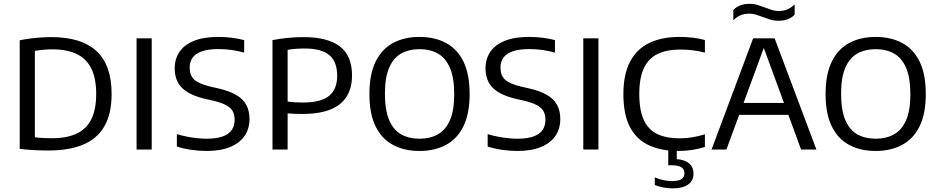

<svg xmlns="http://www.w3.org/2000/svg" viewBox="-20 -800 5020 1027"><path d="M239 5Q202.5 5 164 3Q125.5 1 85.5 -3.5V-584.5Q111.5 -590 140.2 -593.8Q169 -597.5 198.5 -599.5Q228 -601.5 255.5 -601.5Q415 -601.5 496 -527Q577 -452.5 577 -297Q577 -192 539 -125.5Q501 -59 426 -27Q351 5 239 5ZM257 -60.5Q336 -60.5 388.8 -84.8Q441.5 -109 468 -161.2Q494.5 -213.5 494.5 -297.5Q494.5 -381 468.5 -433.5Q442.5 -486 390.5 -511Q338.5 -536 260.5 -536Q236.5 -536 211.5 -533.8Q186.5 -531.5 166.5 -528V-65.5Q187.5 -63 209.8 -61.8Q232 -60.5 257 -60.5Z M710.5 0V-595H791.5V0Z M1084.5 7.5Q1045.5 7.5 1003.8 1.5Q962 -4.5 926 -16V-82.5Q953 -74.5 980.8 -69Q1008.5 -63.5 1035 -60.8Q1061.5 -58 1085 -58Q1137 -58 1170.2 -69.8Q1203.5 -81.5 1219.2 -104.2Q1235 -127 1235 -159.5Q1235 -187 1224.2 -206Q1213.5 -225 1187.5 -238.5Q1161.5 -252 1116 -262.5L1084.5 -269.5Q995 -289.5 954.8 -328.8Q914.5 -368 914.5 -434.5Q914.5 -484.5 939.8 -522.2Q965 -560 1016.8 -581.2Q1068.5 -602.5 1148 -602.5Q1184 -602.5 1220.2 -598Q1256.5 -593.5 1286 -585.5V-518.5Q1252.5 -528 1218.2 -532.8Q1184 -537.5 1149 -537.5Q1094 -537.5 1060 -525.5Q1026 -513.5 1010.2 -491.5Q994.5 -469.5 994.5 -438.5Q994.5 -397 1018.8 -374.2Q1043 -351.5 1110 -335.5L1141.5 -328.5Q1203 -315 1241 -293.5Q1279 -272 1296.8 -240Q1314.5 -208 1314.5 -164Q1314.5 -111.5 1288.5 -73.2Q1262.5 -35 1211.2 -13.8Q1160 7.5 1084.5 7.5Z M1437.5 0V-585.5Q1477.5 -593 1518.2 -597.2Q1559 -601.5 1604.5 -601.5Q1732 -601.5 1797.5 -552Q1863 -502.5 1863 -396Q1863 -295.5 1798 -243Q1733 -190.5 1597.5 -190.5Q1576.5 -190.5 1556.8 -191.2Q1537 -192 1518.5 -193.5V0ZM1599 -251.5Q1696 -251.5 1739.8 -286.8Q1783.5 -322 1783.5 -395Q1783.5 -471 1740.8 -505.8Q1698 -540.5 1610.5 -540.5Q1584.5 -540.5 1562 -538.8Q1539.5 -537 1518.5 -533.5V-256.5Q1538 -254 1557.2 -252.8Q1576.5 -251.5 1599 -251.5Z M2224 7.5Q2143 7.5 2082.8 -24.5Q2022.5 -56.5 1989.2 -123.8Q1956 -191 1956 -297Q1956 -403.5 1989.5 -471Q2023 -538.5 2083.2 -570.5Q2143.5 -602.5 2224 -602.5Q2304.5 -602.5 2365 -570.5Q2425.5 -538.5 2458.8 -471Q2492 -403.5 2492 -297Q2492 -191 2458.5 -123.8Q2425 -56.5 2364.5 -24.5Q2304 7.5 2224 7.5ZM2224 -58Q2280 -58 2321.8 -81.2Q2363.5 -104.5 2386.5 -156.5Q2409.5 -208.5 2409.5 -295.5Q2409.5 -384.5 2386.5 -437.5Q2363.5 -490.5 2321.8 -513.8Q2280 -537 2224 -537Q2168 -537 2126.5 -514Q2085 -491 2062 -438.8Q2039 -386.5 2039 -299.5Q2039 -210.5 2061.8 -157.5Q2084.5 -104.5 2126 -81.2Q2167.5 -58 2224 -58Z M2747 7.5Q2708 7.5 2666.2 1.5Q2624.5 -4.5 2588.5 -16V-82.5Q2615.5 -74.5 2643.2 -69Q2671 -63.5 2697.5 -60.8Q2724 -58 2747.5 -58Q2799.5 -58 2832.8 -69.8Q2866 -81.5 2881.8 -104.2Q2897.5 -127 2897.5 -159.5Q2897.5 -187 2886.8 -206Q2876 -225 2850 -238.5Q2824 -252 2778.5 -262.5L2747 -269.5Q2657.5 -289.5 2617.2 -328.8Q2577 -368 2577 -434.5Q2577 -484.5 2602.2 -522.2Q2627.5 -560 2679.2 -581.2Q2731 -602.5 2810.5 -602.5Q2846.5 -602.5 2882.8 -598Q2919 -593.5 2948.5 -585.5V-518.5Q2915 -528 2880.8 -532.8Q2846.5 -537.5 2811.5 -537.5Q2756.5 -537.5 2722.5 -525.5Q2688.5 -513.5 2672.8 -491.5Q2657 -469.5 2657 -438.5Q2657 -397 2681.2 -374.2Q2705.5 -351.5 2772.5 -335.5L2804 -328.5Q2865.5 -315 2903.5 -293.5Q2941.5 -272 2959.2 -240Q2977 -208 2977 -164Q2977 -111.5 2951 -73.2Q2925 -35 2873.8 -13.8Q2822.5 7.5 2747 7.5Z M3100 0V-595H3181V0Z M3607.5 7.5Q3517.5 7.5 3451.8 -22.5Q3386 -52.5 3350.2 -119.2Q3314.5 -186 3314.5 -296.5Q3314.5 -402.5 3350.2 -470.2Q3386 -538 3453 -570.2Q3520 -602.5 3614.5 -602.5Q3650.5 -602.5 3684.8 -598.5Q3719 -594.5 3750.5 -586V-518.5Q3718 -527 3685.5 -531Q3653 -535 3619 -535Q3547.5 -535 3498.5 -511.8Q3449.5 -488.5 3424.5 -436.2Q3399.5 -384 3399.5 -297.5Q3399.5 -208 3424.8 -156Q3450 -104 3498 -82Q3546 -60 3614 -60Q3648.5 -60 3681.2 -65.2Q3714 -70.5 3750.5 -81.5V-14Q3719.5 -4 3683.2 1.8Q3647 7.5 3607.5 7.5ZM3579 207.5Q3554 207.5 3529 203Q3504 198.5 3482.5 189.5V149Q3509 160 3531.8 164.2Q3554.5 168.5 3576 168.5Q3607 168.5 3624 158.8Q3641 149 3641 126.5Q3641 104.5 3623.8 94.2Q3606.5 84 3575 84H3554.5V-10H3600V68.5L3583.5 50.5Q3632.5 50.5 3661 70.2Q3689.5 90 3689.5 128.5Q3689.5 167 3660.5 187.2Q3631.5 207.5 3579 207.5Z M3786 0 4008.5 -595H4123.5L4347 0H4265L4059.5 -560H4071.5L3865.5 0ZM3908 -185.5 3926.5 -249.5H4205.5L4223.5 -185.5ZM4143.5 -689Q4120 -689 4099.2 -695.5Q4078.5 -702 4059 -709.5Q4041 -716.5 4023.8 -721.8Q4006.5 -727 3988.5 -727Q3961.5 -727 3941.5 -718.5Q3921.5 -710 3902.5 -692V-746.5Q3918.5 -763 3939.5 -771.2Q3960.5 -779.5 3989.5 -779.5Q4013 -779.5 4034 -773Q4055 -766.5 4074 -759Q4092 -752 4109.2 -746.5Q4126.5 -741 4144.5 -741Q4171.5 -741 4191.8 -749.8Q4212 -758.5 4230.5 -776.5V-721.5Q4215 -705.5 4193.8 -697.2Q4172.5 -689 4143.5 -689Z M4664 7.5Q4583 7.5 4522.8 -24.5Q4462.5 -56.5 4429.2 -123.8Q4396 -191 4396 -297Q4396 -403.5 4429.5 -471Q4463 -538.5 4523.2 -570.5Q4583.5 -602.5 4664 -602.5Q4744.5 -602.5 4805 -570.5Q4865.5 -538.5 4898.8 -471Q4932 -403.5 4932 -297Q4932 -191 4898.5 -123.8Q4865 -56.5 4804.5 -24.5Q4744 7.5 4664 7.5ZM4664 -58Q4720 -58 4761.8 -81.2Q4803.5 -104.5 4826.5 -156.5Q4849.5 -208.5 4849.5 -295.5Q4849.5 -384.5 4826.5 -437.5Q4803.5 -490.5 4761.8 -513.8Q4720 -537 4664 -537Q4608 -537 4566.5 -514Q4525 -491 4502 -438.8Q4479 -386.5 4479 -299.5Q4479 -210.5 4501.8 -157.5Q4524.5 -104.5 4566 -81.2Q4607.5 -58 4664 -58Z"/></svg>

Font: Encode Sans SC Condensed Thin
Style: Regular
Weight: 400
Version: Version 3.002